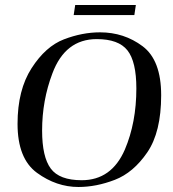

<svg xmlns="http://www.w3.org/2000/svg" viewBox="-20 -736 689 766"><path d="M50 -242Q50 -377 106 -464Q162 -551 235 -579Q308 -607 379 -607Q475 -607 549 -551.5Q623 -496 623 -356Q623 -209 567.5 -128Q512 -47 438 -18.5Q364 10 293 10Q205 10 127.5 -46.5Q50 -103 50 -242ZM478 -139Q524 -247 524 -383Q524 -490 488.5 -535Q453 -580 366 -580Q240 -580 189 -443Q148 -335 148 -215Q148 -110 182.5 -63.5Q217 -17 306 -17Q425 -17 478 -139ZM522 -716 516 -676H274L280 -716Z"/></svg>

Font: Unna
Style: Italic
Weight: 400
Italic angle: -8.05°
Designer: Jorge de Buen Unna
Foundry: Omnibus-Type
Version: Version 2.008